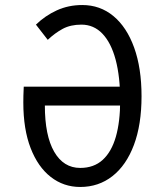

<svg xmlns="http://www.w3.org/2000/svg" viewBox="-20 -732 656 764"><path d="M299.2 12Q233.2 12 182.1 -27.8Q131 -67.5 101.9 -142.6Q72.8 -217.6 72.8 -324Q72.8 -336 73.1 -351.6Q73.4 -367.2 74.5 -387.2H487V-312H158.5Q158.5 -192.6 195.6 -128.2Q232.8 -63.8 299.2 -63.8Q353.5 -63.8 388.7 -95.9Q423.9 -128.1 441.1 -188.1Q458.2 -248.1 458.2 -332Q458.2 -426.6 440.2 -494.2Q422.1 -561.8 387.6 -597.9Q353.1 -634 304 -634Q260.8 -634 229.8 -617.4Q198.9 -600.8 170 -573.5L123 -634Q159.6 -669.6 206 -690.8Q252.4 -712 307.2 -712Q378.4 -712 431.4 -668Q484.4 -624 513.8 -542.6Q543.2 -461.1 543.2 -349Q543.2 -235.9 512.8 -155.1Q482.4 -74.2 427.4 -31.1Q372.4 12 299.2 12Z"/></svg>

Font: Overpass Mono Light
Style: Regular
Weight: 300
Monospace: yes
Designer: Delve Withrington, Dave Bailey
Foundry: Delve Fonts LLC
Version: Version 4.000